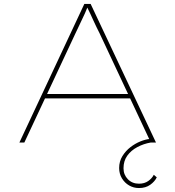

<svg xmlns="http://www.w3.org/2000/svg" viewBox="-20 -720 885 970"><path d="M78 0 406 -700H438L768 0H742L483 -552Q476 -565 468.5 -581Q461 -597 452.5 -615Q444 -633 436 -651Q428 -669 419 -686H423Q417 -670 409 -652.5Q401 -635 392 -616.5Q383 -598 375.5 -581.5Q368 -565 361 -551L103 0ZM196 -223 206 -245H642L652 -223ZM682 230Q655 230 632.5 217Q610 204 596 181Q582 158 582 129Q582 95 598.5 68.5Q615 42 639 23.5Q663 5 689 -5.5Q715 -16 737 -18L742 0Q706 6 674 23Q642 40 623 66.5Q604 93 604 130Q604 163 626 185.5Q648 208 682 208Q710 208 729 194.5Q748 181 757 163L772 176Q762 197 739 213.5Q716 230 682 230Z"/></svg>

Font: Lexend Tera Thin
Style: Regular
Weight: 250
Version: Version 1.007